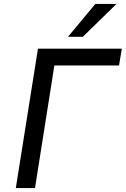

<svg xmlns="http://www.w3.org/2000/svg" viewBox="-20 -951 636 971"><path d="M60 0 172 -705H596L582 -620H255L157 0ZM324 -765 462 -931H569L399 -765Z"/></svg>

Font: Nunito Sans 7pt SemiCondensed Medium
Style: Italic
Weight: 500
Width: 4
Italic angle: -9°
Designer: Vernon Adams
Foundry: Vernon Adams
Version: Version 3.101;gftools[0.9.27]